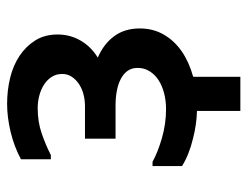

<svg xmlns="http://www.w3.org/2000/svg" viewBox="-98 -479 696 540"><g transform="rotate(-90 250.0 -209.0)"><path d="M440 -164Q440 -126 422.5 -96Q405 -66 375 -45.5Q345 -25 305 -14L304 -13V119H208V-3Q170 -4 131 -14Q85 -25 53 -45V-128H65Q92 -113 132 -101.5Q172 -90 213 -90Q237 -90 258 -95.5Q279 -101 294.5 -111Q310 -121 319.5 -136Q329 -151 329 -170Q329 -187 320.5 -198.5Q312 -210 297.5 -217.5Q283 -225 264 -228.5Q245 -232 224 -232H130V-318H222Q238 -318 254 -322Q270 -326 283 -334.5Q296 -343 304 -355Q312 -367 312 -382Q312 -399 303.5 -412Q295 -425 281.5 -433.5Q268 -442 251 -446.5Q234 -451 216 -451Q177 -451 144 -439.5Q111 -428 84 -414H72V-498Q107 -517 148.5 -527Q190 -537 228 -537Q266 -537 301 -528.5Q336 -520 363 -502Q390 -484 406.5 -457.5Q423 -431 423 -395Q423 -360 406 -330.5Q389 -301 358 -282Q397 -265 418.5 -235.5Q440 -206 440 -164Z"/></g></svg>

Font: D2Coding ligature
Style: Bold
Weight: 700
Monospace: yes
Designer: Yong-Rak Park; Jeong-Hwan Yoon; Sang-Min Lee;
Foundry: NHN Corporation
Version: Version 1.3.2; Build 20180524